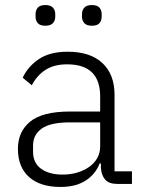

<svg xmlns="http://www.w3.org/2000/svg" viewBox="-20 -729 568 761"><path d="M445 0Q412 0 397 -17Q382 -34 380 -63V-81H375Q358 -38 319 -13Q280 12 220 12Q139 12 95 -27.5Q51 -67 51 -139Q51 -207 99.5 -247Q148 -287 259 -287H377V-347Q377 -474 246 -474Q195 -474 161 -452.5Q127 -431 106 -391L70 -421Q91 -466 134.5 -495Q178 -524 248 -524Q338 -524 386 -479Q434 -434 434 -353V-50H503V0ZM228 -37Q259 -37 286 -45Q313 -53 333.5 -67.5Q354 -82 365.5 -102.5Q377 -123 377 -149V-244H257Q180 -244 145.5 -219.5Q111 -195 111 -152V-128Q111 -83 143 -60Q175 -37 228 -37ZM160 -627Q139 -627 130 -637Q121 -647 121 -663V-673Q121 -689 130 -699Q139 -709 160 -709Q180 -709 189.5 -699Q199 -689 199 -673V-663Q199 -647 189.5 -637Q180 -627 160 -627ZM344 -627Q324 -627 314.5 -637Q305 -647 305 -663V-673Q305 -689 314.5 -699Q324 -709 344 -709Q365 -709 374 -699Q383 -689 383 -673V-663Q383 -647 374 -637Q365 -627 344 -627Z"/></svg>

Font: IBM Plex Sans Thai Light
Style: Regular
Weight: 300
Designer: Mike Abbink, Paul van der Laan, Pieter van Rosmalen, Ben Mitchell, Mark Frömberg
Foundry: Bold Monday
Version: Version 1.2